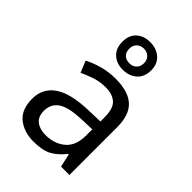

<svg xmlns="http://www.w3.org/2000/svg" viewBox="-239 -923 1038 1038"><g transform="rotate(45 280.5 -403.5)"><path d="M288 -545Q386 -545 433 -502Q480 -459 480 -365V0H416L399 -76H395Q360 -32 321.5 -11Q283 10 215 10Q142 10 94 -28.5Q46 -67 46 -149Q46 -229 109 -272.5Q172 -316 303 -320L394 -323V-355Q394 -422 365 -448Q336 -474 283 -474Q241 -474 203 -461.5Q165 -449 132 -433L105 -499Q140 -518 188 -531.5Q236 -545 288 -545ZM314 -259Q214 -255 175.5 -227Q137 -199 137 -148Q137 -103 164.5 -82Q192 -61 235 -61Q303 -61 348 -98.5Q393 -136 393 -214V-262ZM282 -606Q233 -606 203 -634Q173 -662 173 -712Q173 -762 203 -789.5Q233 -817 282 -817Q329 -817 361 -789.5Q393 -762 393 -713Q393 -662 361.5 -634Q330 -606 282 -606ZM282 -656Q307 -656 322.5 -671Q338 -686 338 -712Q338 -738 322 -753Q306 -768 282 -768Q258 -768 242 -753Q226 -738 226 -712Q226 -686 240.5 -671Q255 -656 282 -656Z"/></g></svg>

Font: TSCustom
Style: Regular
Weight: 400
Designer: Monotype Design Team
Foundry: Monotype Imaging Inc.
Version: Version 2.004; ttfautohint (v1.8.3) -l 8 -r 50 -G 200 -x 14 